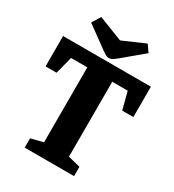

<svg xmlns="http://www.w3.org/2000/svg" viewBox="-201 -961 972 1074"><g transform="rotate(30 285.0 -424.0)"><path d="M128 0V-60L207 -80V-564H102L73 -452H2V-648H569V-452H497L468 -564H368V-80L447 -60V0ZM283 -669Q274 -669 262.5 -675.5Q251 -682 240 -690L100 -792L134 -847L290 -786L433 -848L464 -804L330 -692Q320 -684 308.5 -676.5Q297 -669 283 -669Z"/></g></svg>

Font: Faustina ExtraBold
Style: Regular
Weight: 800
Designer: Alfonso Garcia
Foundry: http://www.omnibus-type.com
Version: Version 1.200